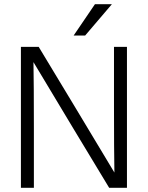

<svg xmlns="http://www.w3.org/2000/svg" viewBox="-20 -898 707 918"><path d="M142 0H80V-674H165L337 -389L527 -73Q525 -177 525 -388V-674H587V0H502L331 -283L140 -601Q142 -493 142 -285ZM387 -728H332L434 -878H515Z"/></svg>

Font: Hind Vadodara Light
Style: Regular
Weight: 300
Designer: Hitesh Malaviya
Foundry: Indian Type Foundry
Version: Version 1.000;PS 1.0;hotconv 1.0.86;makeotf.lib2.5.63406; tt